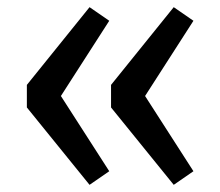

<svg xmlns="http://www.w3.org/2000/svg" viewBox="-20 -555 615 536"><path d="M55 -318 230 -535 285 -497 150 -287 285 -77 230 -39 55 -255ZM290 -318 465 -535 520 -497 385 -287 520 -77 465 -39 290 -255Z"/></svg>

Font: Fira Sans Variable
Style: Regular
Weight: 400
Designer: Carrois Corporate & Edenspiekermann AG
Foundry: Carrois Corporate GbR & Edenspiekermann AG
Version: Version 4.202